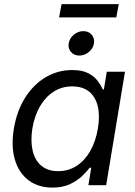

<svg xmlns="http://www.w3.org/2000/svg" viewBox="-20 -874 638 906"><path d="M228 11.2Q160.6 11.2 114.7 -23.4Q68.8 -58.1 50.3 -120.6Q31.7 -183.1 45.4 -267.1Q59.6 -351.6 98.9 -413.6Q138.2 -475.6 195.6 -509.5Q252.9 -543.5 320.8 -543.5Q367.2 -543.5 395.8 -528.8Q424.3 -514.2 440.4 -492.9Q456.5 -471.7 464.8 -452.1H470.2L483.9 -535.6H569.8L481 0H397L410.6 -82.5H403.3Q387.2 -61.5 363.8 -40Q340.3 -18.6 307.1 -3.7Q273.9 11.2 228 11.2ZM254.4 -66.4Q303.7 -66.4 342.3 -91.8Q380.9 -117.2 406.5 -162.6Q432.1 -208 441.9 -268.1Q452.1 -327.6 441.4 -372.3Q430.7 -417 400.4 -441.7Q370.1 -466.3 320.8 -466.3Q271 -466.3 232.2 -440.9Q193.4 -415.5 168 -371.1Q142.6 -326.7 132.8 -268.1Q123.5 -209 134 -163.3Q144.5 -117.7 175 -92Q205.6 -66.4 254.4 -66.4ZM354 -611.8Q329.6 -611.8 314.9 -628.7Q300.3 -645.5 304.2 -669.4Q308.1 -693.4 328.4 -710.2Q348.6 -727.1 373 -727.1Q397.9 -727.1 412.6 -710.2Q427.2 -693.4 423.3 -669.4Q419.9 -645.5 399.4 -628.7Q378.9 -611.8 354 -611.8ZM540.5 -854.5 528.8 -792H258.8L270.5 -854.5Z"/></svg>

Font: Inter 20pt
Style: Italic
Weight: 400
Italic angle: -9.3988°
Version: Version 4.001;git-66647c0bb